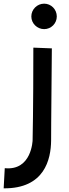

<svg xmlns="http://www.w3.org/2000/svg" viewBox="-105 -741 376 1048"><path d="M205 -651C205 -690 174 -721 136 -721C98 -721 66 -690 66 -651C66 -613 98 -582 136 -582C174 -582 205 -613 205 -651ZM77 -481C77 -144 73 24 73 24C73 24 69 192 -79 177L-85 287C138 289 173 129 174 26C174 26 174 -77 178 -477Z"/></svg>

Font: McLaren
Style: Regular
Weight: 400
Designer: Astigmatic (AOETI)
Foundry: Astigmatic (AOETI)
Version: Version 1.000